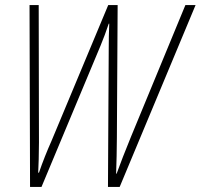

<svg xmlns="http://www.w3.org/2000/svg" viewBox="-20 -734 788 754"><path d="M98 0 96 -714H132L133 -174Q133 -138 132 -108.5Q131 -79 130 -56H133Q144 -88 156.5 -119.5Q169 -151 182 -180L405 -714H442L439 -193Q439 -155 438 -121Q437 -87 436 -52H438Q450 -85 463 -118.5Q476 -152 494 -196L708 -714H748L450 0H404L407 -544Q407 -593 409 -641H407Q392 -596 375 -555L143 0Z"/></svg>

Font: Noto Sans Condensed ExtraLight
Style: Italic
Weight: 200
Width: 3
Italic angle: -12°
Designer: Monotype Design Team
Foundry: Monotype Imaging Inc.
Version: Version 2.013; ttfautohint (v1.8.4.7-5d5b)